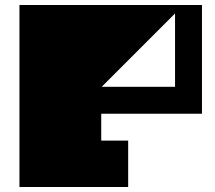

<svg xmlns="http://www.w3.org/2000/svg" viewBox="-20 -750 864 770"><path d="M388 -402H682V-696ZM790 -730V-294H386V-186H494V0H58V-730Z"/></svg>

Font: El Pececito
Style: Regular
Weight: 400
Designer: deFharo
Foundry: deFharo
Version: El Pececito Version 1.000